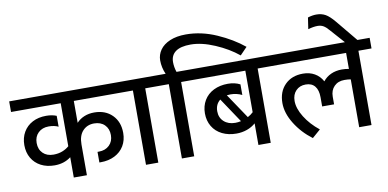

<svg xmlns="http://www.w3.org/2000/svg" viewBox="-93 -1168 2918 1443"><g transform="rotate(-10 1365.5 -446.5)"><path d="M840 -567H469V-400Q494 -427 528.5 -441Q563 -455 604 -455Q689 -455 741 -403Q793 -351 793 -266Q793 -210 767.5 -167.5Q742 -125 695.5 -101.5Q649 -78 589 -78H578V-159H589Q638 -159 668.5 -188.5Q699 -218 699 -266Q699 -315 669 -344.5Q639 -374 589 -374Q536 -374 502.5 -338Q469 -302 469 -235V0H369V-155Q317 -115 244 -115Q185 -115 140 -138.5Q95 -162 70 -205Q45 -248 45 -304Q45 -360 70 -403Q95 -446 140 -469.5Q185 -493 244 -493Q289 -493 323 -479V-396Q292 -411 249 -411Q200 -411 169.5 -381.5Q139 -352 139 -304Q139 -255 169 -225.5Q199 -196 249 -196Q287 -196 317.5 -208Q348 -220 369 -239V-567H-10V-648H840Z M1114 -567H1014V0H920V-567H820V-648H1114Z M1388 -567H1288V0H1194V-567H1094V-648H1184Q1161 -700 1161 -754Q1161 -797 1186.5 -833.5Q1212 -870 1262.5 -891.5Q1313 -913 1384 -913Q1502 -913 1618 -862Q1734 -811 1818 -742L1764 -686Q1691 -746 1590.5 -789Q1490 -832 1406 -832Q1330 -832 1292 -804.5Q1254 -777 1254 -724Q1254 -687 1267 -648H1388Z M1972 -567H1872V0H1778V-165Q1750 -140 1712 -126.5Q1674 -113 1631 -113Q1570 -113 1522.5 -136.5Q1475 -160 1449 -203.5Q1423 -247 1423 -303Q1423 -359 1449 -402.5Q1475 -446 1522.5 -469.5Q1570 -493 1631 -493Q1684 -493 1724 -472V-391Q1684 -411 1636 -411Q1627 -411 1609 -409L1736 -220Q1759 -232 1778 -250V-567H1368V-648H1972ZM1636 -194Q1657 -194 1680 -199L1555 -386Q1517 -356 1517 -303Q1517 -254 1550 -224Q1583 -194 1636 -194Z M2741 -567H2641V0H2547V-365Q2530 -369 2499 -369Q2450 -369 2420.5 -339Q2391 -309 2391 -260V-202H2300V-272Q2300 -327 2276 -356.5Q2252 -386 2206 -386Q2160 -386 2131.5 -356.5Q2103 -327 2103 -278Q2103 -221 2144 -155Q2185 -89 2253 -35L2190 20Q2110 -40 2060 -121Q2010 -202 2010 -278Q2010 -365 2062 -417.5Q2114 -470 2200 -470Q2250 -470 2288.5 -448Q2327 -426 2349 -385Q2373 -416 2410 -433Q2447 -450 2494 -450Q2520 -450 2547 -445V-567H1952V-648H2741Z M2561 -638 2456 -756Q2434 -782 2415 -793Q2396 -804 2371 -804Q2339 -804 2298 -792L2311 -879Q2346 -890 2376 -890Q2416 -890 2446 -873Q2476 -856 2514 -810L2656 -638Z"/></g></svg>

Font: Madhuban
Style: Regular
Weight: 400
Designer: jaikishan Patel
Foundry: MagicType
Version: Version 1.000